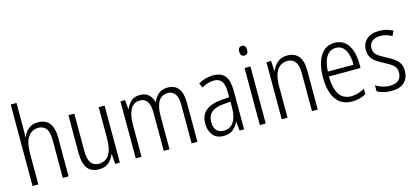

<svg xmlns="http://www.w3.org/2000/svg" viewBox="-63 -1239 3742 1729"><g transform="rotate(-15 1808.5 -375.0)"><path d="M128 -518Q128 -477 125 -443H129Q144 -483 179 -512.5Q214 -542 267 -542Q410 -542 410 -360V0H356V-351Q356 -427 331 -460Q306 -493 259 -493Q198 -493 163 -443Q128 -393 128 -289V0H74V-760H128Z M888 -532V0H844L838 -92H834Q818 -49 784 -19.5Q750 10 694 10Q620 10 585.5 -37.5Q551 -85 551 -176V-532H606V-186Q606 -110 630 -74.5Q654 -39 702 -39Q833 -39 833 -240V-532Z M1478 -542Q1542 -542 1576.5 -498.5Q1611 -455 1611 -363V0H1557V-357Q1557 -430 1532.5 -462Q1508 -494 1467 -494Q1410 -494 1380.5 -448Q1351 -402 1351 -316V0H1297V-352Q1297 -430 1273 -462Q1249 -494 1208 -494Q1146 -494 1118 -441Q1090 -388 1090 -307V0H1036V-532H1079L1086 -446H1089Q1105 -485 1135.5 -513.5Q1166 -542 1219 -542Q1270 -542 1299.5 -514.5Q1329 -487 1339 -445H1343Q1362 -490 1394 -516Q1426 -542 1478 -542Z M1901 -542Q1977 -542 2011.5 -497.5Q2046 -453 2046 -359V0H2004L1996 -85H1994Q1975 -44 1943 -17Q1911 10 1854 10Q1788 10 1754.5 -33Q1721 -76 1721 -139Q1721 -219 1772.5 -260.5Q1824 -302 1920 -309L1991 -314V-355Q1991 -431 1968 -463Q1945 -495 1896 -495Q1843 -495 1781 -461L1763 -504Q1794 -522 1829 -532Q1864 -542 1901 -542ZM1926 -267Q1777 -257 1777 -140Q1777 -88 1801 -61.5Q1825 -35 1867 -35Q1929 -35 1960.5 -84Q1992 -133 1992 -216V-272Z M2221 -731Q2240 -731 2249 -718.5Q2258 -706 2258 -686Q2258 -641 2221 -641Q2203 -641 2193.5 -653Q2184 -665 2184 -686Q2184 -706 2193 -718.5Q2202 -731 2221 -731ZM2248 -532V0H2193V-532Z M2591 -542Q2660 -542 2696.5 -498.5Q2733 -455 2733 -363V0H2679V-353Q2679 -425 2654.5 -459.5Q2630 -494 2583 -494Q2520 -494 2485.5 -444.5Q2451 -395 2451 -294V0H2397V-532H2440L2446 -440H2450Q2466 -482 2501.5 -512Q2537 -542 2591 -542Z M3034 -542Q3092 -542 3129.5 -509.5Q3167 -477 3184.5 -422.5Q3202 -368 3202 -303V-262H2907Q2908 -152 2945 -95Q2982 -38 3056 -38Q3120 -38 3183 -75V-23Q3154 -7 3122 1.5Q3090 10 3052 10Q2984 10 2940 -24Q2896 -58 2874.5 -120Q2853 -182 2853 -264Q2853 -391 2899 -466.5Q2945 -542 3034 -542ZM3034 -495Q2979 -495 2946.5 -448Q2914 -401 2909 -307H3149Q3149 -359 3137 -402Q3125 -445 3099.5 -470Q3074 -495 3034 -495Z M3581 -136Q3581 -67 3539.5 -28.5Q3498 10 3420 10Q3377 10 3343.5 0.5Q3310 -9 3287 -22V-78Q3313 -61 3347.5 -50Q3382 -39 3419 -39Q3473 -39 3499.5 -64.5Q3526 -90 3526 -134Q3526 -177 3500 -200Q3474 -223 3421 -250Q3383 -269 3353.5 -289Q3324 -309 3307 -336.5Q3290 -364 3290 -407Q3290 -467 3332 -504.5Q3374 -542 3448 -542Q3484 -542 3516.5 -533.5Q3549 -525 3576 -510L3554 -465Q3532 -479 3504 -487Q3476 -495 3447 -495Q3399 -495 3371 -472Q3343 -449 3343 -408Q3343 -367 3369.5 -344.5Q3396 -322 3450 -294Q3488 -275 3517 -255Q3546 -235 3563.5 -207Q3581 -179 3581 -136Z"/></g></svg>

Font: Noto Sans Khmer Condensed Light
Style: Regular
Weight: 300
Width: 3
Designer: Danh Hong and the Monotype Design Team
Foundry: Monotype Imaging Inc.
Version: Version 2.004; ttfautohint (v1.8.4.7-5d5b)